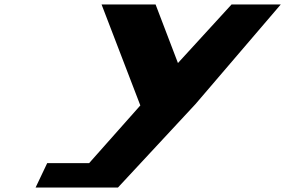

<svg xmlns="http://www.w3.org/2000/svg" viewBox="-20 -845 1285 865"><path d="M437.5 -825 612.2 -370 381.5 -110H192.6L140.3 0H283.8H511.3L860.7 -376L1245 -825H1023.3L781.7 -561L680.9 -825Z"/></svg>

Font: Hussar
Style: BdSuprExtOblFive
Weight: 700
Foundry: Cannot Into Space Fonts
Version: Version 2.00